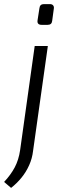

<svg xmlns="http://www.w3.org/2000/svg" viewBox="-55 -709 313 935"><path d="M178 -485 106 26Q102 62 87 95.5Q72 129 49.5 156.5Q27 184 -1 206L-35 177Q-3 143 16.5 106.5Q36 70 43 22L114 -485ZM188 -689Q199 -689 204 -682.5Q209 -676 207 -666L199 -607Q197 -588 177 -588H148Q124 -588 128 -611L137 -669Q139 -689 159 -689Z"/></svg>

Font: Exo 2 Light
Style: Italic
Weight: 300
Italic angle: -8°
Designer: Natanael Gama
Foundry: Natanael Gama
Version: Version 2.010